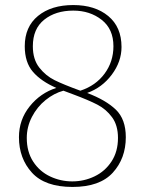

<svg xmlns="http://www.w3.org/2000/svg" viewBox="-20 -730 574 760"><path d="M478 -187Q478 -103 426.5 -46.5Q375 10 267 10Q158 10 106.5 -46.5Q55 -103 55 -187Q55 -256 97.5 -309Q140 -362 203 -382Q143 -408 110.5 -445.5Q78 -483 78 -547Q78 -624 130.5 -667Q183 -710 270 -710Q356 -710 408.5 -666.5Q461 -623 461 -544Q461 -486 422.5 -434.5Q384 -383 325 -362Q399 -334 438.5 -296Q478 -258 478 -187ZM298 -371Q359 -391 394 -438.5Q429 -486 429 -547Q429 -615 382.5 -651.5Q336 -688 270 -688Q200 -688 155 -652Q110 -616 110 -547Q110 -495 135.5 -462.5Q161 -430 196.5 -412.5Q232 -395 298 -371ZM447 -184Q447 -234 423.5 -266Q400 -298 365 -316Q330 -334 271 -356L231 -371Q194 -361 160.5 -334Q127 -307 106.5 -267.5Q86 -228 86 -184Q86 -129 111.5 -90Q137 -51 178.5 -31.5Q220 -12 266 -12Q313 -12 354.5 -32Q396 -52 421.5 -91Q447 -130 447 -184Z"/></svg>

Font: Taviraj Thin
Style: Regular
Weight: 250
Designer: Katatrad Team
Foundry: CadsonDemak
Version: Version 1.001